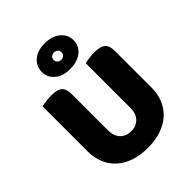

<svg xmlns="http://www.w3.org/2000/svg" viewBox="-242 -997 1148 1148"><g transform="rotate(-45 332.0 -423.5)"><path d="M602 -224Q602 -170 583.5 -125.5Q565 -81 530 -49.5Q495 -18 445 -1Q395 16 332 16Q269 16 219 -1Q169 -18 134 -49.5Q99 -81 80.5 -125.5Q62 -170 62 -224V-606Q73 -608 97 -611.5Q121 -615 143 -615Q166 -615 183.5 -611.5Q201 -608 213 -599Q225 -590 231 -574Q237 -558 237 -532V-227Q237 -179 263.5 -152Q290 -125 332 -125Q375 -125 401 -152Q427 -179 427 -227V-606Q438 -608 462 -611.5Q486 -615 508 -615Q531 -615 548.5 -611.5Q566 -608 578 -599Q590 -590 596 -574Q602 -558 602 -532ZM204 -754Q204 -801 240 -832Q276 -863 336 -863Q399 -863 436 -832Q473 -801 473 -754Q473 -707 436 -676.5Q399 -646 336 -646Q276 -646 240 -676.5Q204 -707 204 -754ZM305 -754Q305 -740 314.5 -731.5Q324 -723 337 -723Q352 -723 361.5 -731.5Q371 -740 371 -754Q371 -768 361.5 -776.5Q352 -785 337 -785Q324 -785 314.5 -776.5Q305 -768 305 -754Z"/></g></svg>

Font: Baloo Thambi
Style: Regular
Weight: 400
Designer: Aadarsh Rajan and Ek Type
Foundry: Ek Type
Version: Version 1.443;PS 1.000;hotconv 16.6.51;makeotf.lib2.5.65220;